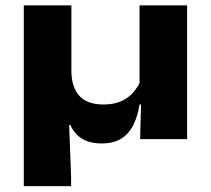

<svg xmlns="http://www.w3.org/2000/svg" viewBox="-20 -500 757 690"><path d="M652.5 -480.5V0H483.5L487.5 -146.5L481.5 -169.5V-480.5ZM236.5 -246.5Q236.5 -220.5 242.5 -198.2Q248.5 -176 262 -159.2Q275.5 -142.5 297.8 -133.5Q320 -124.5 352.5 -124.5Q389 -124.5 415 -136Q441 -147.5 458.2 -167.2Q475.5 -187 485.5 -209.5L505 -124.5H481.5Q475 -83 459.5 -51.5Q444 -20 416.5 -2.2Q389 15.5 345.5 15.5Q316.5 15.5 294.5 7.8Q272.5 0 257.2 -15.2Q242 -30.5 232.5 -51H228.5L235.5 134V169H65.5V-480.5H236.5Z"/></svg>

Font: Anek Latin Expanded
Style: Bold
Weight: 700
Width: 7
Designer: Yesha Goshar
Foundry: Ek Type
Version: Version 1.003